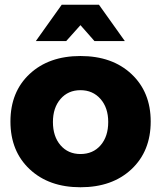

<svg xmlns="http://www.w3.org/2000/svg" viewBox="-20 -783 678 809"><path d="M319 -677 259 -610H131L240 -763H397L506 -610H378ZM319 -547Q453 -547 534 -471Q615 -395 615 -271Q615 -146 534 -70Q453 6 319 6Q186 6 105 -70Q24 -146 24 -271Q24 -396 105 -471.5Q186 -547 319 -547ZM319 -134Q372 -134 404 -171Q436 -208 436 -269Q436 -329 403.5 -366Q371 -403 319 -403Q267 -403 235 -366Q203 -329 203 -269Q203 -208 235 -171Q267 -134 319 -134Z"/></svg>

Font: Montserrat arm
Style: Bold
Weight: 700
Designer: Julieta Ulanovsky
Foundry: Julieta Ulanovsky
Version: Version 6.000;PS 006.000;hotconv 1.0.88;makeotf.lib2.5.64775